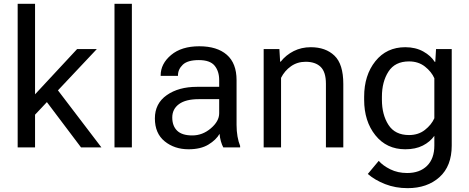

<svg xmlns="http://www.w3.org/2000/svg" viewBox="-20 -770 2452 1003"><path d="M72.3 0H163.1V-170.9L485.8 -513.7H382.8L163.1 -277.3V-750H72.3ZM403.3 0H509.8L259.8 -328.1L203.1 -265.6Z M578.1 0H668.9V-750H578.1Z M789.1 -151.4Q789.1 -73.2 840.3 -31.7Q891.6 9.8 964.8 9.8Q1028.3 9.8 1068.6 -14.6Q1108.9 -39.1 1127 -70.8Q1128.4 -51.3 1134 -31.7Q1139.6 -12.2 1146.5 0H1234.4V-7.8Q1225.6 -29.3 1220.7 -57.4Q1215.8 -85.4 1215.8 -117.2V-351.6Q1215.8 -439.5 1164.8 -483.9Q1113.8 -528.3 1021 -528.3Q928.2 -528.3 873.8 -482.7Q819.3 -437 819.3 -376V-373.5H909.7V-376Q909.7 -407.7 934.8 -431.9Q960 -456.1 1018.6 -456.1Q1077.1 -456.1 1101.1 -427Q1125 -397.9 1125 -351.6V-316.4H1008.8Q913.1 -316.4 851.1 -272.9Q789.1 -229.5 789.1 -151.4ZM879.9 -156.2Q879.9 -200.2 915 -226.1Q950.2 -252 1018.6 -252H1125V-178.2Q1125 -136.7 1081.5 -99.6Q1038.1 -62.5 984.4 -62.5Q930.7 -62.5 905.3 -87.4Q879.9 -112.3 879.9 -156.2Z M1357.4 0H1448.2V-363.3Q1466.8 -400.4 1500 -423.8Q1533.2 -447.3 1576.7 -447.3Q1627.4 -447.3 1655 -420.7Q1682.6 -394 1682.6 -332.5V0H1773.4V-331.5Q1773.4 -435.1 1727.3 -479.2Q1681.2 -523.4 1603.5 -523.4Q1554.7 -523.4 1514.4 -503.2Q1474.1 -482.9 1446.3 -447.8H1443.4L1439.5 -513.7H1357.4Z M1901.4 138.7Q1938.5 170.9 1992.2 191.9Q2045.9 212.9 2109.4 212.9Q2211.9 212.9 2275.9 155.3Q2339.8 97.7 2339.8 -9.8V-513.7H2257.8L2253.9 -446.8H2251Q2231.4 -478.5 2191.2 -501Q2150.9 -523.4 2097.2 -523.4Q1999.5 -523.4 1940.9 -450.2Q1882.3 -377 1882.3 -264.6V-249Q1882.3 -136.7 1940.9 -63.5Q1999.5 9.8 2097.2 9.8Q2150.9 9.8 2188.7 -9.5Q2226.6 -28.8 2249 -60.5V-9.8Q2249 58.6 2210.9 96.2Q2172.9 133.8 2106.9 133.8Q2058.1 133.8 2019 114.5Q1980 95.2 1958.5 70.3ZM1975.1 -249V-264.6Q1975.1 -342.8 2009.3 -396Q2043.5 -449.2 2116.7 -449.2Q2165.5 -449.2 2199.7 -422.4Q2233.9 -395.5 2249 -361.3V-152.3Q2233.9 -118.2 2199.7 -91.3Q2165.5 -64.5 2116.7 -64.5Q2043.5 -64.5 2009.3 -117.7Q1975.1 -170.9 1975.1 -249Z"/></svg>

Font: Roboto Flex
Style: Regular
Weight: 400
Designer: Berlow after Robertson
Foundry: Google
Version: Version 3.200;gftools[0.9.32]